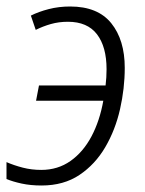

<svg xmlns="http://www.w3.org/2000/svg" viewBox="-25 -561 445 591"><path d="M103 10Q69 10 41.5 4Q14 -2 -5 -10V-62Q18 -52 45 -45Q72 -38 102 -38Q153 -38 192 -65.5Q231 -93 256.5 -141Q282 -189 293 -251H86L95 -298H300Q303 -323 303 -348Q303 -417 273.5 -455.5Q244 -494 184 -494Q156 -494 131.5 -487Q107 -480 85 -469L70 -513Q94 -525 125 -533Q156 -541 191 -541Q276 -541 317.5 -489.5Q359 -438 359 -352Q359 -289 344.5 -225Q330 -161 299 -108Q268 -55 219.5 -22.5Q171 10 103 10Z"/></svg>

Font: Noto Sans SemiCondensed Light
Style: Italic
Weight: 300
Width: 4
Italic angle: -12°
Designer: Monotype Design Team
Foundry: Monotype Imaging Inc.
Version: Version 2.013; ttfautohint (v1.8.4.7-5d5b)